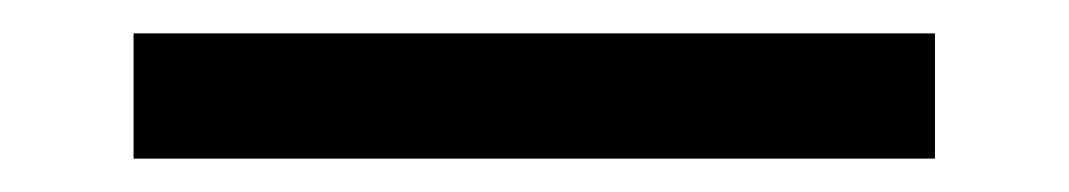

<svg xmlns="http://www.w3.org/2000/svg" viewBox="-20 5 640 115"><path d="M60 25H540V100H60Z"/></svg>

Font: JetBrainsMono NF
Style: Regular
Weight: 400
Monospace: yes
Designer: Philipp Nurullin, Konstantin Bulenkov
Foundry: JetBrains
Version: Version 1.0.2; ttfautohint (v1.8.3)